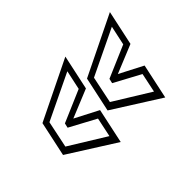

<svg xmlns="http://www.w3.org/2000/svg" viewBox="-80 -685 759 759"><g transform="rotate(-45 300.0 -305.0)"><path d="M489.5 -108 292 -233 323.5 -379.5 573.5 -501.5 542 -355 422.5 -306 521 -255ZM474.5 -156 491.5 -237 381 -296.5 385.5 -316 520.5 -374 538 -455 345.5 -362.5 322 -250ZM240.5 -108 43 -233 74.5 -379.5 324.5 -501.5 293 -355 173.5 -306 272 -255ZM225.5 -156 242.5 -237 132 -296.5 136.5 -316 271.5 -374 289 -455 96.5 -362.5 73 -250Z"/></g></svg>

Font: Tourney Light
Style: Italic
Weight: 300
Italic angle: -12°
Version: Version 1.015